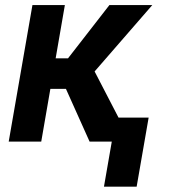

<svg xmlns="http://www.w3.org/2000/svg" viewBox="-20 -548 662 743"><path d="M231 -528.3 139.6 0H13.7L105.5 -528.3ZM569.3 -528.3 287.6 -204.1H150.4L154.8 -322.3H243.2L403.3 -528.3ZM326.7 0 223.1 -231 334 -294.9 486.8 0ZM555.2 -92.8 508.8 174.3H382.3L428.7 -92.8Z"/></svg>

Font: Roboto SemiBold
Style: Italic
Weight: 600
Designer: Christian Robertson
Foundry: Google
Version: Version 3.009; 2024